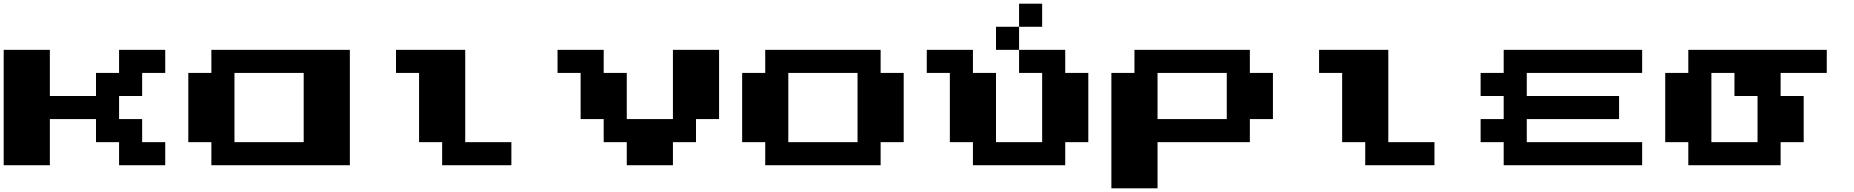

<svg xmlns="http://www.w3.org/2000/svg" viewBox="-20 -1020 10040 1040"><path d="M0 -437.5V-750H125H250V-625V-500H375H500V-562.5V-625H562.5H625V-687.5V-750H750H875V-687.5V-625H812.5H750V-562.5V-500H687.5H625V-437.5V-375H687.5H750V-312.5V-250H812.5H875V-187.5V-125H750H625V-187.5V-250H562.5H500V-312.5V-375H375H250V-250V-125H125H0Z M1125 -687.5V-750H1500H1875V-437.5V-125H1500H1125V-187.5V-250H1062.5H1000V-437.5V-625H1062.5H1125ZM1625 -437.5V-625H1437.5H1250V-437.5V-250H1437.5H1625Z M2125 -687.5V-750H2312.5H2500V-500V-250H2625H2750V-187.5V-125H2562.5H2375V-187.5V-250H2312.5H2250V-437.5V-625H2187.5H2125Z M3000 -687.5V-750H3125H3250V-687.5V-625H3312.5H3375V-500V-375H3500H3625V-562.5V-750H3750H3875V-562.5V-375H3812.5H3750V-312.5V-250H3687.5H3625V-187.5V-125H3500H3375V-187.5V-250H3312.5H3250V-312.5V-375H3187.5H3125V-500V-625H3062.5H3000Z M4125 -687.5V-750H4437.5H4750V-687.5V-625H4812.5H4875V-437.5V-250H4812.5H4750V-187.5V-125H4437.5H4125V-187.5V-250H4062.5H4000V-437.5V-625H4062.5H4125ZM4625 -437.5V-625H4437.5H4250V-437.5V-250H4437.5H4625Z M5500 -937.5V-1000H5562.5H5625V-937.5V-875H5562.5H5500V-812.5V-750H5625H5750V-687.5V-625H5812.5H5875V-437.5V-250H5812.5H5750V-187.5V-125H5500H5250V-187.5V-250H5187.5H5125V-437.5V-625H5062.5H5000V-687.5V-750H5125H5250V-687.5V-625H5312.5H5375V-437.5V-250H5500H5625V-437.5V-625H5562.5H5500V-687.5V-750H5437.5H5375V-812.5V-875H5437.5H5500Z M6125 -687.5V-750H6437.5H6750V-687.5V-625H6812.5H6875V-500V-375H6812.5H6750V-312.5V-250H6500H6250V-125V0H6125H6000V-312.5V-625H6062.5H6125ZM6625 -500V-625H6437.5H6250V-500V-375H6437.5H6625Z M7125 -687.5V-750H7312.5H7500V-500V-250H7625H7750V-187.5V-125H7562.5H7375V-187.5V-250H7312.5H7250V-437.5V-625H7187.5H7125Z M8125 -687.5V-750H8500H8875V-687.5V-625H8562.5H8250V-562.5V-500H8500H8750V-437.5V-375H8500H8250V-312.5V-250H8562.5H8875V-187.5V-125H8500H8125V-187.5V-250H8062.5H8000V-312.5V-375H8062.5H8125V-437.5V-500H8062.5H8000V-562.5V-625H8062.5H8125Z M9125 -687.5V-750H9500H9875V-687.5V-625H9750H9625V-562.5V-500H9687.5H9750V-375V-250H9687.5H9625V-187.5V-125H9375H9125V-187.5V-250H9062.5H9000V-437.5V-625H9062.5H9125ZM9375 -562.5V-625H9312.5H9250V-437.5V-250H9375H9500V-375V-500H9437.5H9375Z"/></svg>

Font: Press Start 2P
Style: Regular
Weight: 500
Monospace: yes
Version: Version 2.14